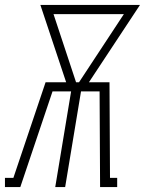

<svg xmlns="http://www.w3.org/2000/svg" viewBox="-49 -755 585 775"><path d="M-29 0V-37H5L135 -423H218L114 -735H516L310 -423H393L395 -37H424V0H355L353 -386H278L214 0H174L238 -386H163L33 0ZM270 -423 451 -698H167L258 -423Z"/></svg>

Font: Iosevka Curly Slab Extralight
Style: Italic
Weight: 200
Italic angle: -9°
Monospace: yes
Designer: Belleve Invis
Foundry: Belleve Invis
Version: Version 22.1.2; ttfautohint (v1.8.4)